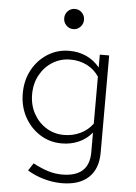

<svg xmlns="http://www.w3.org/2000/svg" viewBox="-61 -758 722 1023"><g transform="rotate(5 300.0 -246.5)"><path d="M308 219Q261 219 213 205.5Q165 192 124 167L150 127Q196 151 232.5 162Q269 173 306 173Q451 173 451 41V-64Q421 -28 379.5 -10Q338 8 290 8Q225 8 173 -25Q121 -58 90.5 -114Q60 -170 60 -240Q60 -310 90 -365.5Q120 -421 172 -454Q224 -487 288 -487Q338 -487 379.5 -468Q421 -449 451 -412V-481H501V39Q501 126 451 172.5Q401 219 308 219ZM298 -38Q345 -38 385.5 -57.5Q426 -77 451 -112V-363Q427 -400 387 -420.5Q347 -441 298 -441Q245 -441 202.5 -414.5Q160 -388 135 -342.5Q110 -297 110 -239Q110 -182 135 -136.5Q160 -91 202.5 -64.5Q245 -38 298 -38ZM298 -604Q276 -604 260.5 -620Q245 -636 245 -658Q245 -681 260.5 -696.5Q276 -712 298 -712Q320 -712 335.5 -696.5Q351 -681 351 -658Q351 -636 335.5 -620Q320 -604 298 -604Z"/></g></svg>

Font: Red Hat Mono VF Light
Style: Regular
Weight: 300
Monospace: yes
Designer: Pentagram, MCKL
Foundry: Pentagram, MCKL
Version: Version 1.023